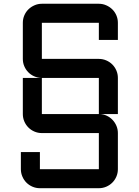

<svg xmlns="http://www.w3.org/2000/svg" viewBox="-20 -720 730 1010"><path d="M195.8 -310.1Q176.3 -311 158.7 -319.1Q141.1 -327.1 128.2 -340.6Q115.2 -354 107.7 -371.8Q100.1 -389.6 100.1 -410.2V-600.1Q100.1 -620.6 107.9 -638.9Q115.7 -657.2 129.4 -670.7Q143.1 -684.1 161.4 -692.1Q179.7 -700.2 200.2 -700.2H500Q520.5 -700.2 538.8 -692.1Q557.1 -684.1 570.8 -670.7Q584.5 -657.2 592.3 -638.9Q600.1 -620.6 600.1 -600.1V-509.8H500V-600.1H200.2V-410.2H500Q520.5 -410.2 538.8 -402.3Q557.1 -394.5 570.8 -380.9Q584.5 -367.2 592.3 -348.9Q600.1 -330.6 600.1 -310.1V-120.1H503.9Q523.9 -119.6 541.5 -111.3Q559.1 -103 572 -89.4Q585 -75.7 592.5 -57.9Q600.1 -40 600.1 -20V169.9Q600.1 190.4 592.3 208.7Q584.5 227.1 570.8 240.7Q557.1 254.4 538.8 262.2Q520.5 270 500 270H189.9Q169.4 270 151.1 262.2Q132.8 254.4 119.1 240.7Q105.5 227.1 97.7 208.7Q89.8 190.4 89.8 169.9V80.1H189.9V169.9H500V-20H200.2Q179.7 -20 161.4 -27.8Q143.1 -35.6 129.4 -49.3Q115.7 -63 107.9 -81.3Q100.1 -99.6 100.1 -120.1V-310.1ZM500 -310.1H200.2V-120.1H500Z"/></svg>

Font: Aldrich [RUS by Daymarius]
Style: Regular
Weight: 400
Designer: Matthew Desmond
Foundry: Matthew Desmond
Version: Version 1.002 August 24, 2018